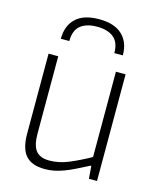

<svg xmlns="http://www.w3.org/2000/svg" viewBox="-116 -848 772 939"><g transform="rotate(15 270.0 -378.5)"><path d="M112 -626Q112 -692 151.5 -729.5Q191 -767 269 -767Q347 -767 386.5 -729.5Q426 -692 426 -626H383Q383 -680 353 -704.5Q323 -729 269 -729Q215 -729 185 -704.5Q155 -680 155 -626ZM200 10Q134 10 103.5 -25Q73 -60 73 -135V-540H122V-148Q122 -89 143 -62.5Q164 -36 211 -36Q259 -36 307.5 -56Q356 -76 414 -108V-540H463V0H422L417 -64H413Q376 -45 347.5 -31Q319 -17 294.5 -8Q270 1 247.5 5.5Q225 10 200 10Z"/></g></svg>

Font: Encode Sans Narrow
Style: ExtraLight
Weight: 200
Designer: Pablo Impallari, Andres Torresi
Foundry: Pablo Impallari, Andres Torresi
Version: Version 1.000; ttfautohint (v1.00) -l 8 -r 50 -G 200 -x 14 -